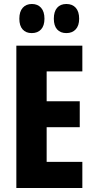

<svg xmlns="http://www.w3.org/2000/svg" viewBox="-20 -943 474 963"><path d="M62 0V-714H393V-585H214V-435H380V-305H214V-131H393V0ZM139 -777Q110 -777 93.5 -795.5Q77 -814 77 -849Q77 -885 94 -904Q111 -923 140 -923Q169 -923 186 -904Q203 -885 203 -849Q203 -814 186 -795.5Q169 -777 139 -777ZM313 -777Q283 -777 266.5 -795.5Q250 -814 250 -849Q250 -885 266.5 -904Q283 -923 313 -923Q343 -923 360 -904Q377 -885 377 -849Q377 -814 359.5 -795.5Q342 -777 313 -777Z"/></svg>

Font: Noto Sans ExtraCondensed ExtraBold
Style: Regular
Weight: 800
Width: 2
Designer: Monotype Design Team
Foundry: Monotype Imaging Inc.
Version: Version 2.013; ttfautohint (v1.8.4.7-5d5b)